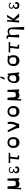

<svg xmlns="http://www.w3.org/2000/svg" viewBox="4010 -4952 1182 9243"><g transform="rotate(-90 4601.5 -330.0)"><path d="M647 0H538L542 -84Q504 16 366 16Q289 16 247.5 -12.5Q206 -41 188 -116L179 100H109L135 -559H153V-560H249L269 -297Q275 -215 281 -200Q292 -169 338 -163Q357 -161 386 -161Q435 -161 460.5 -166.5Q486 -172 500 -191Q514 -210 517 -232.5Q520 -255 521 -305L528 -560H627Z M1053 12Q979 12 929.5 -29.5Q880 -71 880 -147Q880 -197 903 -226Q926 -255 982 -263Q934 -280 912.5 -306Q891 -332 891 -372Q891 -431 935.5 -465.5Q980 -500 1056 -500Q1098 -500 1140.5 -473Q1183 -446 1183 -388L1138 -379Q1139 -420 1117 -438Q1095 -456 1063 -456Q1009 -456 974 -436Q939 -416 939 -377Q939 -295 1052 -295H1075L1087 -242H1065Q1011 -243 981.5 -221.5Q952 -200 952 -165Q952 -128 975 -104Q998 -80 1046 -79Q1062 -79 1071 -79.5Q1080 -80 1092.5 -82.5Q1105 -85 1111.5 -91.5Q1118 -98 1123 -109Q1128 -120 1127 -138.5Q1126 -157 1120 -182L1200 -189Q1212 -146 1212 -114.5Q1212 -83 1197 -60.5Q1182 -38 1164 -24Q1146 -10 1122.5 -2Q1099 6 1082.5 9Q1066 12 1053 12Z M1644 -117H1643Q1642 -109 1643 -102Q1644 -95 1647.5 -90.5Q1651 -86 1654.5 -82.5Q1658 -79 1665 -77.5Q1672 -76 1677 -74.5Q1682 -73 1691.5 -73Q1701 -73 1706.5 -73Q1712 -73 1723 -73.5Q1734 -74 1739 -74V3Q1609 2 1587 -3Q1551 -10 1546 -42Q1543 -64 1552 -117L1554 -128L1591 -430H1372V-504H1869V-430H1682Z M2363 13Q2242 13 2172 -66Q2102 -145 2102 -273Q2102 -406 2171.5 -483Q2241 -560 2363 -560Q2484 -560 2554 -482.5Q2624 -405 2624 -273Q2624 -145 2553.5 -66Q2483 13 2363 13ZM2525 -290Q2525 -389 2484 -430.5Q2443 -472 2363 -472Q2283 -472 2242 -430.5Q2201 -389 2201 -290Q2201 -195 2235 -165.5Q2269 -136 2363 -136Q2457 -136 2491 -165.5Q2525 -195 2525 -290Z M3067 0 3039 -144 2857 -547H2952L3164 -146Q3217 -179 3244.5 -295Q3272 -411 3251 -549H3352Q3361 -465 3364 -417Q3367 -369 3358 -319Q3349 -269 3340 -243Q3331 -217 3302 -140.5Q3273 -64 3251 0Z M3857 13Q3736 13 3666 -66Q3596 -145 3596 -273Q3596 -406 3665.5 -483Q3735 -560 3857 -560Q3978 -560 4048 -482.5Q4118 -405 4118 -273Q4118 -145 4047.5 -66Q3977 13 3857 13ZM4019 -290Q4019 -389 3978 -430.5Q3937 -472 3857 -472Q3777 -472 3736 -430.5Q3695 -389 3695 -290Q3695 -195 3729 -165.5Q3763 -136 3857 -136Q3951 -136 3985 -165.5Q4019 -195 4019 -290Z M4918 0H4809L4813 -84Q4775 16 4637 16Q4560 16 4518.5 -12.5Q4477 -41 4459 -116L4450 100H4380L4406 -559H4424V-560H4520L4540 -297Q4546 -215 4552 -200Q4563 -169 4609 -163Q4628 -161 4657 -161Q4706 -161 4731.5 -166.5Q4757 -172 4771 -191Q4785 -210 4788 -232.5Q4791 -255 4792 -305L4799 -560H4898Z M5386 -704 5483 -901H5549L5483 -704ZM5448 14Q5326 14 5265 -71.5Q5204 -157 5232 -312Q5272 -534 5442 -558Q5559 -574 5612 -489L5610 -547H5681L5738 0H5638V-82Q5610 -35 5560 -10.5Q5510 14 5448 14ZM5436 -138Q5482 -138 5515 -150.5Q5548 -163 5565 -180Q5582 -197 5591 -222Q5600 -247 5602 -263Q5604 -279 5604 -299Q5604 -353 5592 -390Q5580 -427 5558 -444Q5536 -461 5514 -467.5Q5492 -474 5463 -474Q5413 -474 5366 -427Q5319 -380 5306 -286Q5296 -214 5324 -176Q5352 -138 5436 -138Z M6494 -485Q6566 -407 6566 -273Q6566 -145 6495.5 -66Q6425 13 6305 13Q6184 13 6114 -66Q6044 -145 6044 -273Q6044 -379 6089 -450.5Q6134 -522 6217 -548V-549H6222Q6261 -560 6305 -560Q6349 -560 6388 -549H6540V-485ZM6467 -290Q6467 -389 6426 -430.5Q6385 -472 6305 -472Q6225 -472 6184 -430.5Q6143 -389 6143 -290Q6143 -195 6177 -165.5Q6211 -136 6305 -136Q6399 -136 6433 -165.5Q6467 -195 6467 -290Z M6972 -117H6971Q6970 -109 6971 -102Q6972 -95 6975.5 -90.5Q6979 -86 6982.5 -82.5Q6986 -79 6993 -77.5Q7000 -76 7005 -74.5Q7010 -73 7019.5 -73Q7029 -73 7034.5 -73Q7040 -73 7051 -73.5Q7062 -74 7067 -74V3Q6937 2 6915 -3Q6879 -10 6874 -42Q6871 -64 6880 -117L6882 -128L6919 -430H6700V-504H7197V-430H7010Z M7788 241 7819 -339Q7823 -411 7789 -446.5Q7755 -482 7692 -482Q7610 -482 7568 -437.5Q7526 -393 7532 -314L7556 0H7418L7445 -484Q7446 -499 7443 -511Q7440 -523 7433 -529.5Q7426 -536 7419.5 -540.5Q7413 -545 7402.5 -546Q7392 -547 7385.5 -547.5Q7379 -548 7369 -547.5Q7359 -547 7357 -547V-593Q7357 -605 7377 -608Q7397 -611 7441 -611Q7467 -611 7492 -594Q7517 -577 7521 -565L7541 -495Q7573 -516 7587 -525Q7601 -534 7634 -544.5Q7667 -555 7702 -555Q7800 -555 7850 -502Q7900 -449 7905 -323L7927 241Z M8138 0 8188 -584H8257L8246 -311L8408 -584H8507L8318 -271L8580 0H8400L8246 -226L8237 0Z M8964 12Q8890 12 8840.5 -29.5Q8791 -71 8791 -147Q8791 -197 8814 -226Q8837 -255 8893 -263Q8845 -280 8823.5 -306Q8802 -332 8802 -372Q8802 -431 8846.5 -465.5Q8891 -500 8967 -500Q9009 -500 9051.5 -473Q9094 -446 9094 -388L9049 -379Q9050 -420 9028 -438Q9006 -456 8974 -456Q8920 -456 8885 -436Q8850 -416 8850 -377Q8850 -295 8963 -295H8986L8998 -242H8976Q8922 -243 8892.5 -221.5Q8863 -200 8863 -165Q8863 -128 8886 -104Q8909 -80 8957 -79Q8973 -79 8982 -79.5Q8991 -80 9003.5 -82.5Q9016 -85 9022.5 -91.5Q9029 -98 9034 -109Q9039 -120 9038 -138.5Q9037 -157 9031 -182L9111 -189Q9123 -146 9123 -114.5Q9123 -83 9108 -60.5Q9093 -38 9075 -24Q9057 -10 9033.5 -2Q9010 6 8993.5 9Q8977 12 8964 12Z"/></g></svg>

Font: OpenDyslexic
Style: Regular
Weight: 400
Designer: Abbie Gonzalez
Version: Version 0.920;hotconv 1.0.109;makeotfexe 2.5.65596